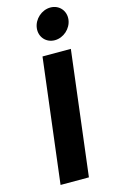

<svg xmlns="http://www.w3.org/2000/svg" viewBox="-162 -1172 725 1230"><g transform="rotate(-15 200.5 -557.5)"><path d="M308.4 -1115C250.4 -1115 197.6 -1068 190.5 -1010C183.4 -952 224.6 -905 282.6 -905C340.6 -905 393.4 -952 400.5 -1010C407.6 -1068 366.4 -1115 308.4 -1115ZM366.8 -825H178.8L77.5 0H265.5Z"/></g></svg>

Font: Hussar
Style: BdSuprExtOblOne
Weight: 700
Foundry: Cannot Into Space Fonts
Version: Version 2.00